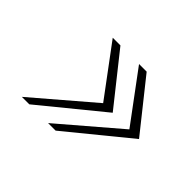

<svg xmlns="http://www.w3.org/2000/svg" viewBox="-103 -703 905 905"><g transform="rotate(45 350.0 -250.0)"><path d="M105 0 397 -250 210.9 -500H262.2L460.9 -250L154.8 0ZM279.8 0 571.8 -250 386.2 -500H437L636.2 -250L330.1 0Z"/></g></svg>

Font: CMU Bright
Style: Oblique
Weight: 500
Italic angle: -12°
Version: Version 0.7.0